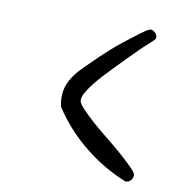

<svg xmlns="http://www.w3.org/2000/svg" viewBox="-54 -552 418 475"><g transform="rotate(10 155.0 -314.5)"><path d="M309.6 -142.6Q309.6 -135.7 304.7 -129.9Q299.8 -124 293 -124H291Q234.4 -146.5 185.1 -186.5Q135.7 -226.6 102.5 -278.3Q99.6 -290 99.6 -301.8Q99.6 -322.3 107.4 -338.9Q115.2 -355.5 128.9 -371.1Q139.6 -382.8 151.4 -394Q163.1 -405.3 173.8 -416Q179.7 -421.9 194.8 -435.5Q210 -449.2 227.5 -462.9Q245.1 -476.6 261.2 -488.8Q277.3 -501 284.2 -503.9L288.1 -504.9Q293.9 -504.9 299.3 -499.5Q304.7 -494.1 304.7 -488.3Q304.7 -483.4 300.8 -480.5Q293 -472.7 285.2 -465.8Q277.3 -459 269.5 -451.2Q252.9 -434.6 236.8 -418.5Q220.7 -402.3 205.1 -385.7Q199.2 -379.9 189.5 -369.1Q179.7 -358.4 170.4 -346.7Q161.1 -335 154.3 -323.2Q147.5 -311.5 147.5 -302.7Q147.5 -295.9 159.7 -282.7Q171.9 -269.5 189.5 -253.9Q207 -238.3 228.5 -221.2Q250 -204.1 267.6 -188.5Q285.2 -172.9 297.4 -160.6Q309.6 -148.4 309.6 -142.6Z"/></g></svg>

Font: Calligraffiti
Style: Regular
Weight: 400
Designer: Dathan Boardman
Foundry: Open Window
Version: Version 1.000